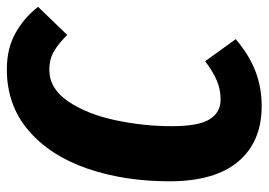

<svg xmlns="http://www.w3.org/2000/svg" viewBox="-154 -620 766 547"><g transform="rotate(90 228.5 -347.0)"><path d="M472 -447Q472 -318 435.5 -212.5Q399 -107 327 -45.5Q255 16 153 16Q93 16 49 -9Q5 -34 -25 -73L55 -156Q81 -130 103 -117.5Q125 -105 154 -105Q208 -105 244.5 -159Q281 -213 298 -293.5Q315 -374 315 -454Q315 -530 295.5 -561.5Q276 -593 239 -593Q210 -593 184.5 -582Q159 -571 130 -549L67 -636Q110 -673 156.5 -691.5Q203 -710 258 -710Q359 -710 415.5 -643.5Q472 -577 472 -447Z"/></g></svg>

Font: Fira Sans Extra Condensed
Style: Bold Italic
Weight: 700
Width: 3
Italic angle: -8°
Designer: Carrois Corporate & Edenspiekermann AG
Foundry: Carrois Corporate GbR & Edenspiekermann AG
Version: Version 4.203